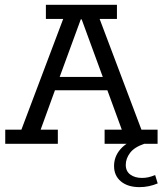

<svg xmlns="http://www.w3.org/2000/svg" viewBox="-20 -603 683 805"><path d="M2 0V-59.3H69.7L245 -523.7H172.4V-583H470.3V-523.7H397.7L573 -59.3H640.7V0H418.6V-59.3H490.7L422.1 -246.6L450 -224.6H197.1L218.4 -246.6L150.4 -59.3H222.5V0ZM222.8 -260.3 209.9 -280.5H428.8L418.3 -260.3L322.4 -521.9H318.7ZM565.1 181.6Q516 181.6 487.1 157.7Q458.2 133.7 458.2 93Q458.2 53.6 484.7 22.9Q511.1 -7.8 562.1 -24.2L584.6 0Q543 14.2 525.2 38.1Q507.3 62 507.3 88.2Q507.3 115.1 526.6 129.1Q545.9 143 575 143Q589.9 143 602.9 140Q615.9 137 630.5 131L641.2 166Q623.3 173.6 604 177.6Q584.8 181.6 565.1 181.6Z"/></svg>

Font: Rokkitt SemiBold
Style: Regular
Weight: 600
Designer: Vernon Adams
Foundry: Vernon Adams
Version: Version 3.103